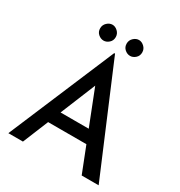

<svg xmlns="http://www.w3.org/2000/svg" viewBox="-206 -1044 1112 1186"><g transform="rotate(30 350.0 -451.0)"><path d="M28 0 347 -755H353L672 0H551L319 -591L394 -640L132 0ZM221 -272H481L517 -182H190ZM195 -845Q195 -869 212.5 -885.5Q230 -902 251 -902Q271 -902 288.5 -885.5Q306 -869 306 -845Q306 -820 288.5 -804.5Q271 -789 251 -789Q230 -789 212.5 -804.5Q195 -820 195 -845ZM384 -845Q384 -869 401.5 -885.5Q419 -902 440 -902Q460 -902 477.5 -885.5Q495 -869 495 -845Q495 -820 477.5 -804.5Q460 -789 440 -789Q419 -789 401.5 -804.5Q384 -820 384 -845Z"/></g></svg>

Font: Reem Kufi Fun
Style: Regular
Weight: 400
Designer: Khaled Hosny
Version: Version 1.005